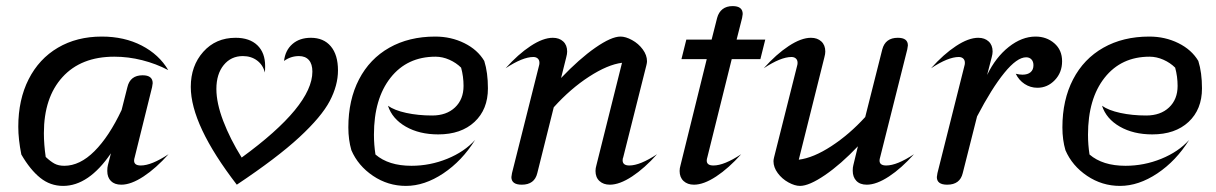

<svg xmlns="http://www.w3.org/2000/svg" viewBox="-20 -600 3991 630"><path d="M533 -94Q492 -48 451 -21Q410 6 378 6Q356 6 344 -6Q332 -18 332 -39Q332 -51 334 -58L344 -97Q271 10 187 10Q145 10 112 -16.5Q79 -43 50 -93Q40 -143 40 -184Q40 -273 74 -340Q108 -407 170 -443.5Q232 -480 314 -480Q388 -480 445 -450.5Q502 -421 532 -370Q492 -391 446.5 -402.5Q401 -414 355 -414Q246 -414 185 -347Q124 -280 124 -163Q124 -126 130 -85Q146 -70 159 -63Q172 -56 191 -56Q242 -56 290 -104Q338 -152 379 -239L398 -314Q407 -353 448 -353Q481 -353 481 -327Q481 -324 479 -314L422 -84Q420 -78 420 -73Q420 -57 442 -57Q477 -57 533 -94Z M1089 -369Q1089 -320 1062 -268.5Q1035 -217 962 -149.5Q889 -82 757 6Q606 -190 606 -315Q606 -384 647 -430Q688 -476 753 -476Q799 -476 824.5 -451.5Q850 -427 850 -383Q850 -369 849 -362Q843 -387 823.5 -401.5Q804 -416 777 -416Q738 -416 714 -386.5Q690 -357 690 -308Q690 -262 712.5 -203Q735 -144 773 -83Q1005 -252 1005 -365Q1005 -390 993.5 -403Q982 -416 961 -416Q934 -416 912 -400Q916 -435 939.5 -455.5Q963 -476 1000 -476Q1042 -476 1065.5 -448Q1089 -420 1089 -369Z M1133 -107Q1123 -141 1123 -182Q1123 -272 1158 -339.5Q1193 -407 1257.5 -443.5Q1322 -480 1408 -480Q1460 -480 1503.5 -458.5Q1547 -437 1569 -400Q1581 -362 1581 -310Q1581 -241 1537 -200Q1493 -159 1418 -159Q1356 -159 1311.5 -184.5Q1267 -210 1253 -253Q1274 -238 1313 -229.5Q1352 -221 1398 -221Q1445 -221 1473 -247.5Q1501 -274 1501 -318Q1501 -349 1493 -378Q1477 -394 1454.5 -404Q1432 -414 1409 -414Q1316 -414 1261.5 -345Q1207 -276 1207 -158Q1207 -125 1212 -93Q1255 -56 1330 -56Q1391 -56 1447.5 -79Q1504 -102 1539 -141Q1496 -72 1434.5 -31Q1373 10 1312 10Q1253 10 1204 -23Q1155 -56 1133 -107Z M1658 -19Q1658 -22 1660 -32L1749 -386Q1750 -389 1750 -394Q1750 -403 1744.5 -408Q1739 -413 1730 -413Q1695 -413 1639 -376Q1680 -422 1721 -449Q1762 -476 1794 -476Q1815 -476 1828 -464Q1841 -452 1841 -431Q1841 -423 1838 -412L1821 -344Q1881 -407 1933.5 -443.5Q1986 -480 2016 -480Q2033 -480 2054 -468.5Q2075 -457 2089 -438Q2103 -419 2103 -399Q2103 -394 2101 -386L2025 -84Q2023 -80 2023 -74Q2023 -57 2045 -57Q2080 -57 2136 -94Q2095 -48 2054 -21Q2013 6 1981 6Q1960 6 1947 -6Q1934 -18 1934 -39Q1934 -48 1937 -58L2021 -394Q1974 -388 1913 -348.5Q1852 -309 1797 -248L1743 -32Q1734 6 1692 6Q1658 6 1658 -19Z M2301 -84Q2299 -78 2299 -73Q2299 -57 2321 -57Q2356 -57 2412 -94Q2371 -48 2330 -21Q2289 6 2257 6Q2236 6 2223 -6Q2210 -18 2210 -39Q2210 -48 2213 -58L2299 -406H2216L2232 -470H2315L2333 -541Q2338 -560 2351 -570Q2364 -580 2384 -580Q2417 -580 2417 -554Q2417 -551 2415 -541L2397 -470H2491L2475 -406H2381Z M2518 -71Q2518 -76 2520 -84L2596 -386Q2597 -389 2597 -394Q2597 -403 2591.5 -408Q2586 -413 2577 -413Q2542 -413 2486 -376Q2527 -422 2568 -449Q2609 -476 2641 -476Q2662 -476 2675 -464Q2688 -452 2688 -431Q2688 -423 2685 -412L2601 -76Q2649 -82 2708 -120.5Q2767 -159 2819 -216L2875 -438Q2885 -476 2926 -476Q2959 -476 2959 -451Q2959 -448 2957 -438L2868 -84Q2866 -78 2866 -73Q2866 -57 2888 -57Q2923 -57 2979 -94Q2938 -48 2897 -21Q2856 6 2824 6Q2802 6 2790 -6.5Q2778 -19 2778 -40Q2778 -51 2780 -58L2795 -120Q2739 -61 2687 -25.5Q2635 10 2605 10Q2588 10 2567 -1.5Q2546 -13 2532 -32Q2518 -51 2518 -71Z M3054 -19Q3054 -22 3056 -32L3145 -386Q3146 -389 3146 -394Q3146 -403 3140.5 -408Q3135 -413 3126 -413Q3091 -413 3035 -376Q3076 -422 3117 -449Q3158 -476 3190 -476Q3211 -476 3224 -464Q3237 -452 3237 -431Q3237 -423 3234 -412L3219 -354Q3247 -412 3290 -446Q3333 -480 3378 -480Q3414 -480 3439.5 -458Q3465 -436 3465 -399Q3465 -362 3441 -337Q3417 -312 3384 -312Q3361 -312 3342 -324.5Q3323 -337 3313 -358Q3325 -355 3335 -355Q3352 -355 3361.5 -363Q3371 -371 3371 -386Q3371 -398 3364.5 -405Q3358 -412 3347 -412Q3317 -412 3275.5 -361Q3234 -310 3186 -218L3139 -32Q3130 6 3088 6Q3054 6 3054 -19Z M3476 -107Q3466 -141 3466 -182Q3466 -272 3501 -339.5Q3536 -407 3600.5 -443.5Q3665 -480 3751 -480Q3803 -480 3846.5 -458.5Q3890 -437 3912 -400Q3924 -362 3924 -310Q3924 -241 3880 -200Q3836 -159 3761 -159Q3699 -159 3654.5 -184.5Q3610 -210 3596 -253Q3617 -238 3656 -229.5Q3695 -221 3741 -221Q3788 -221 3816 -247.5Q3844 -274 3844 -318Q3844 -349 3836 -378Q3820 -394 3797.5 -404Q3775 -414 3752 -414Q3659 -414 3604.5 -345Q3550 -276 3550 -158Q3550 -125 3555 -93Q3598 -56 3673 -56Q3734 -56 3790.5 -79Q3847 -102 3882 -141Q3839 -72 3777.5 -31Q3716 10 3655 10Q3596 10 3547 -23Q3498 -56 3476 -107Z"/></svg>

Font: Srisakdi
Style: Bold
Weight: 700
Designer: Cadson Demak Co.,Ltd.
Foundry: Cadson Demak Co.,Ltd.
Version: Version 1.000